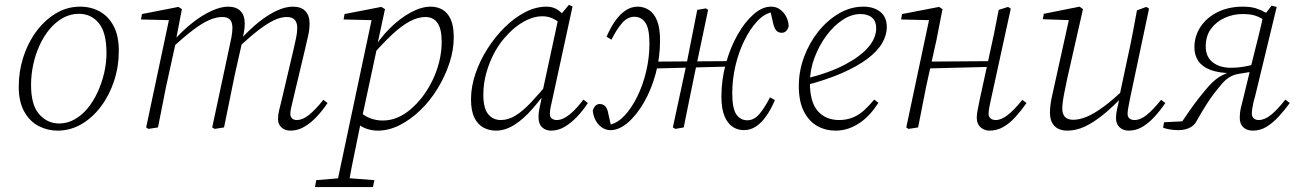

<svg xmlns="http://www.w3.org/2000/svg" viewBox="-20 -517 5258 779"><path d="M213 13Q173 13 137 -5.5Q101 -24 78.5 -64Q56 -104 56 -165Q56 -227 74.5 -285Q93 -343 127 -389Q161 -435 206.5 -462.5Q252 -490 305 -490Q349 -490 384.5 -470.5Q420 -451 441 -411.5Q462 -372 462 -311Q462 -247 443 -189Q424 -131 390 -85.5Q356 -40 311 -13.5Q266 13 213 13ZM220 -16Q253 -16 282.5 -32.5Q312 -49 335.5 -77.5Q359 -106 376 -143Q393 -180 402.5 -220.5Q412 -261 412 -302Q412 -385 381 -423Q350 -461 300 -461Q266 -461 236 -444.5Q206 -428 182 -399.5Q158 -371 141 -334Q124 -297 115 -255.5Q106 -214 106 -172Q106 -91 139 -53.5Q172 -16 220 -16Z M582 6 573 0 668 -448 677 -435 552 -438 556 -460 704 -489 718 -480 694 -355 695 -353 664 -212Q652 -159 642 -106Q632 -53 621 0ZM851 6 841 0 910 -323Q915 -344 919 -365.5Q923 -387 923 -403Q923 -427 913 -437.5Q903 -448 882 -448Q857 -448 828.5 -435.5Q800 -423 763.5 -395.5Q727 -368 678 -323V-353H685Q723 -395 762 -425.5Q801 -456 838.5 -473Q876 -490 905 -490Q939 -490 956 -472Q973 -454 973 -422Q973 -404 969.5 -385.5Q966 -367 962 -349L961 -340L932 -211Q921 -158 910.5 -105.5Q900 -53 889 0ZM1158 13Q1136 13 1122 0Q1108 -13 1108 -33Q1108 -52 1112 -67.5Q1116 -83 1122 -108L1170 -312Q1176 -338 1181 -361.5Q1186 -385 1186 -403Q1186 -426 1175.5 -437Q1165 -448 1144 -448Q1120 -448 1093 -435.5Q1066 -423 1031 -396.5Q996 -370 947 -324V-355H954Q992 -397 1029.5 -427Q1067 -457 1102.5 -473.5Q1138 -490 1168 -490Q1202 -490 1219 -472Q1236 -454 1236 -422Q1236 -399 1231 -375.5Q1226 -352 1219 -323L1170 -117Q1166 -99 1162 -83Q1158 -67 1158 -55Q1158 -43 1165 -36.5Q1172 -30 1184 -30Q1208 -30 1234 -51Q1260 -72 1292 -112L1309 -99Q1288 -68 1264.5 -43Q1241 -18 1214.5 -2.5Q1188 13 1158 13Z M1258 242 1263 214 1369 205H1383L1499 214L1493 242ZM1344 242 1490 -447 1499 -435 1374 -438 1378 -460 1527 -489 1542 -480 1510 -331 1511 -329 1447 -31 1444 -21Q1432 39 1422.5 84.5Q1413 130 1405.5 168Q1398 206 1392 242ZM1513 13Q1486 13 1462 3.5Q1438 -6 1418 -28L1436 -67Q1458 -46 1482.5 -37Q1507 -28 1533 -28Q1564 -28 1592.5 -40Q1621 -52 1646.5 -74Q1672 -96 1693 -123Q1716 -153 1734 -189.5Q1752 -226 1762 -266.5Q1772 -307 1772 -347Q1772 -400 1755 -424Q1738 -448 1706 -448Q1675 -448 1641 -429.5Q1607 -411 1569.5 -375.5Q1532 -340 1489 -291L1480 -308H1489Q1520 -361 1561.5 -402Q1603 -443 1646.5 -466.5Q1690 -490 1727 -490Q1754 -490 1775 -478Q1796 -466 1808.5 -439Q1821 -412 1821 -366Q1821 -313 1803 -259.5Q1785 -206 1755 -157Q1725 -108 1685 -69.5Q1645 -31 1601 -9Q1557 13 1513 13Z M1992 13Q1965 13 1942 1Q1919 -11 1905 -39Q1891 -67 1891 -114Q1891 -165 1909 -218Q1927 -271 1958 -319.5Q1989 -368 2028 -406.5Q2067 -445 2110.5 -467.5Q2154 -490 2197 -490Q2217 -490 2232 -483Q2247 -476 2259 -464Q2271 -452 2281 -434L2264 -410Q2247 -430 2226 -440.5Q2205 -451 2181 -451Q2155 -451 2130 -441Q2105 -431 2082 -414.5Q2059 -398 2039 -376Q2010 -347 1988 -307Q1966 -267 1953.5 -222.5Q1941 -178 1941 -133Q1941 -78 1960.5 -54Q1980 -30 2012 -30Q2042 -30 2071.5 -48Q2101 -66 2134.5 -101.5Q2168 -137 2211 -189L2217 -165H2210Q2175 -115 2139.5 -74.5Q2104 -34 2067 -10.5Q2030 13 1992 13ZM2216 13Q2194 13 2179.5 -0.5Q2165 -14 2165 -41Q2165 -54 2166.5 -65Q2168 -76 2171 -88.5Q2174 -101 2177 -117L2176 -121L2247 -450L2251 -453L2288 -497L2303 -491L2222 -118Q2218 -101 2214.5 -84.5Q2211 -68 2211 -55Q2211 -42 2219 -36Q2227 -30 2239 -30Q2263 -30 2290.5 -52Q2318 -74 2347 -113L2365 -99Q2345 -68 2321 -43Q2297 -18 2271 -2.5Q2245 13 2216 13Z M2457 11Q2438 11 2422 0Q2406 -11 2396.5 -29Q2387 -47 2385 -68Q2389 -81 2396 -88Q2403 -95 2413 -95Q2428 -95 2436.5 -85Q2445 -75 2448 -56L2460 -3L2449 -1L2456 -7L2454 -11Q2486 -18 2514.5 -48.5Q2543 -79 2566 -126Q2589 -173 2602 -228.5Q2615 -284 2615 -340Q2615 -401 2598.5 -425Q2582 -449 2554 -449Q2526 -449 2503.5 -423Q2481 -397 2461 -356L2441 -368Q2457 -405 2476 -432Q2495 -459 2518 -474.5Q2541 -490 2567 -490Q2592 -490 2613 -476.5Q2634 -463 2646 -433Q2658 -403 2658 -353Q2658 -284 2640.5 -219Q2623 -154 2593 -102Q2563 -50 2527.5 -19.5Q2492 11 2457 11ZM2629 -239 2631 -267 2942 -269 2941 -247ZM2720 6 2710 0 2767 -265Q2774 -301 2781 -336Q2788 -371 2795 -406.5Q2802 -442 2809 -477L2844 -483L2853 -477L2797 -211Q2786 -159 2775.5 -106Q2765 -53 2754 0ZM2998 11Q2973 11 2952.5 -2.5Q2932 -16 2919.5 -46Q2907 -76 2907 -125Q2907 -194 2925 -259Q2943 -324 2972.5 -376Q3002 -428 3037.5 -459Q3073 -490 3108 -490Q3129 -490 3144.5 -479Q3160 -468 3169.5 -450Q3179 -432 3180 -411Q3177 -398 3169.5 -391Q3162 -384 3152 -384Q3137 -384 3129 -394Q3121 -404 3117 -422L3104 -479L3122 -478L3114 -467H3111Q3080 -461 3051.5 -430Q3023 -399 3000 -352.5Q2977 -306 2964 -250.5Q2951 -195 2951 -139Q2951 -77 2967.5 -53Q2984 -29 3012 -29Q3040 -29 3062 -55.5Q3084 -82 3104 -122L3124 -111Q3109 -75 3089.5 -47Q3070 -19 3047.5 -4Q3025 11 2998 11Z M3370 13Q3329 13 3295.5 -6Q3262 -25 3241.5 -65Q3221 -105 3221 -168Q3221 -229 3242.5 -286.5Q3264 -344 3300.5 -389.5Q3337 -435 3384 -462.5Q3431 -490 3483 -490Q3525 -490 3551.5 -469Q3578 -448 3578 -407Q3578 -374 3558.5 -341Q3539 -308 3498 -277.5Q3457 -247 3395 -220Q3333 -193 3249 -171L3246 -197Q3344 -221 3407.5 -254.5Q3471 -288 3503 -325.5Q3535 -363 3535 -402Q3535 -431 3518 -445.5Q3501 -460 3471 -460Q3435 -460 3399 -436.5Q3363 -413 3333 -372.5Q3303 -332 3284.5 -282.5Q3266 -233 3266 -181Q3266 -103 3298 -66.5Q3330 -30 3385 -30Q3415 -30 3440.5 -40.5Q3466 -51 3487 -70.5Q3508 -90 3527 -113L3544 -100Q3528 -75 3509.5 -54.5Q3491 -34 3469 -19Q3447 -4 3422.5 4.5Q3398 13 3370 13Z M3666 6 3657 0 3752 -448 3761 -435 3636 -438 3640 -460 3790 -489 3804 -480 3780 -357 3748 -213Q3736 -160 3726 -106.5Q3716 -53 3705 0ZM3731 -239 3732 -267 4010 -269 4009 -246ZM3995 13Q3974 13 3958.5 -0.5Q3943 -14 3943 -39Q3943 -54 3946.5 -70Q3950 -86 3955 -113L3992 -283Q4003 -331 4013 -380Q4023 -429 4032 -477L4070 -489L4081 -482L4002 -120Q3998 -102 3994.5 -85Q3991 -68 3991 -56Q3991 -43 3999 -36.5Q4007 -30 4020 -30Q4043 -30 4069.5 -51Q4096 -72 4128 -112L4145 -99Q4123 -68 4100 -42.5Q4077 -17 4051 -2Q4025 13 3995 13Z M4310 13Q4289 13 4273 5Q4257 -3 4248.5 -19.5Q4240 -36 4240 -60Q4240 -87 4247 -120.5Q4254 -154 4261 -184L4320 -451L4327 -435L4211 -439L4215 -461L4360 -490L4374 -480L4310 -198Q4306 -177 4301 -154Q4296 -131 4293 -110.5Q4290 -90 4290 -77Q4290 -55 4300.5 -43Q4311 -31 4335 -31Q4359 -31 4388.5 -43Q4418 -55 4457 -83.5Q4496 -112 4547 -161L4552 -135H4544Q4497 -85 4457 -52.5Q4417 -20 4381.5 -3.5Q4346 13 4310 13ZM4559 13Q4537 13 4522.5 -0.5Q4508 -14 4508 -38Q4508 -54 4511.5 -70.5Q4515 -87 4522 -118H4520L4554 -278Q4565 -327 4574.5 -376.5Q4584 -426 4593 -475L4631 -489L4642 -482L4565 -118Q4562 -101 4558.5 -84Q4555 -67 4555 -56Q4555 -43 4562.5 -36.5Q4570 -30 4583 -30Q4607 -30 4633 -51Q4659 -72 4691 -112L4708 -99Q4687 -68 4663.5 -42.5Q4640 -17 4614.5 -2Q4589 13 4559 13Z M4699 1 4703 -21 4801 -26 4764 -6Q4787 -40 4806.5 -68Q4826 -96 4844.5 -119.5Q4863 -143 4883 -166Q4899 -184 4912.5 -194.5Q4926 -205 4940.5 -212.5Q4955 -220 4971 -225L4975 -220Q4924 -221 4891 -233.5Q4858 -246 4842 -269.5Q4826 -293 4826 -325Q4826 -371 4851.5 -409Q4877 -447 4921.5 -468.5Q4966 -490 5022 -490Q5055 -490 5076.5 -483Q5098 -476 5117 -465L5139 -494L5160 -489L5072 -125Q5067 -109 5064.5 -96.5Q5062 -84 5060.5 -74.5Q5059 -65 5059 -57Q5059 -43 5067 -36.5Q5075 -30 5087 -30Q5111 -30 5137 -51Q5163 -72 5195 -113L5213 -99Q5191 -69 5167.5 -43.5Q5144 -18 5118.5 -2.5Q5093 13 5063 13Q5039 13 5024.5 -0.5Q5010 -14 5010 -39Q5010 -50 5011 -59Q5012 -68 5015 -81Q5018 -94 5024 -117L5064 -282Q5075 -326 5086 -370Q5097 -414 5106 -457L5111 -435Q5092 -447 5073 -453.5Q5054 -460 5021 -460Q4984 -460 4950 -445Q4916 -430 4894 -401Q4872 -372 4872 -328Q4872 -287 4900 -264.5Q4928 -242 4975 -242Q5000 -242 5024 -246Q5048 -250 5072 -257L5071 -228L5010 -218Q4990 -215 4977 -208.5Q4964 -202 4953.5 -193Q4943 -184 4931 -169Q4899 -131 4876.5 -95.5Q4854 -60 4832 -21Q4825 -10 4814.5 -3Q4804 4 4790.5 7.5Q4777 11 4761 11Q4743 11 4725.5 8Q4708 5 4699 1Z"/></svg>

Font: Source Serif 4 18pt Light
Style: Italic
Weight: 300
Italic angle: -12°
Designer: Frank Grießhammer
Foundry: Adobe Systems Incorporated
Version: Version 4.004;hotconv 1.0.116;makeotfexe 2.5.65601